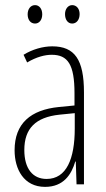

<svg xmlns="http://www.w3.org/2000/svg" viewBox="-20 -720 416 750"><path d="M88 -664C88 -643 99 -628 117 -628C133 -628 145 -642 145 -664C145 -686 133 -700 117 -700C99 -700 88 -684 88 -664ZM234 -665C234 -643 245 -628 262 -628C279 -628 291 -643 291 -665C291 -687 278 -700 262 -700C246 -700 234 -685 234 -665ZM184 -539C147 -539 106 -527 72 -506L86 -476C123 -498 156 -506 182 -506C245 -506 271 -468 271 -356V-308L210 -302C100 -291 37 -238 37 -133C37 -59 73 10 156 10C228 10 259 -38 274 -89H276L279 0H308V-359C308 -487 272 -539 184 -539ZM212 -272 272 -278V-218C272 -100 240 -21 162 -21C108 -21 75 -61 75 -134C75 -218 119 -262 212 -272Z"/></svg>

Font: Noto Sans Myanmar ExtraCondensed ExtraLight
Style: Regular
Weight: 200
Width: 2
Designer: Monotype Design Team
Foundry: Monotype Imaging Inc.
Version: Version 2.107